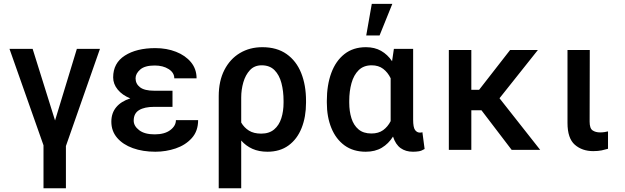

<svg xmlns="http://www.w3.org/2000/svg" viewBox="-20 -793 3307 1016"><path d="M152.7 -534.4 271.3 -155.5 386.7 -534.4H508.9L328.8 -20.2V203.1H210.2V-24.1L30.2 -534.4Z M796.2 -312.9H892.8V-227.6H796.2Q744.7 -227.6 716.1 -210.4Q687.5 -193.2 687.5 -154.5Q687.5 -126.4 716.3 -104.2Q745 -82 798.3 -82Q851.2 -82 881 -104.6Q910.9 -127.1 910.9 -157.3H1028.4Q1028.4 -99.4 995 -62.3Q961.6 -25.2 909.8 -7.6Q858 9.9 802.2 9.9Q735.4 9.9 682.9 -9.1Q630.3 -28.1 599.8 -63.7Q569.2 -99.4 569.2 -149.1Q569.2 -195 595.3 -226Q621.4 -257.1 669.4 -272.4Q627.1 -289.4 603 -318.9Q578.8 -348.4 578.8 -383.5Q578.8 -459.2 640.6 -498.8Q702.4 -538.4 802.2 -538.4Q861.9 -538.4 911.4 -519Q960.9 -499.6 990.6 -463.8Q1020.2 -427.9 1020.2 -378.6H902.3Q902.3 -408.4 872.5 -427.4Q842.7 -446.4 798.7 -446.4Q746.1 -446.4 721.8 -424.9Q697.4 -403.4 697.4 -378.6Q697.4 -349.4 721.1 -331.1Q744.7 -312.9 796.2 -312.9Z M1137.4 203.1V-283.4Q1137.4 -364.3 1167.3 -422.6Q1197.1 -480.8 1249.3 -512.1Q1301.5 -543.3 1368.3 -543.3Q1445 -543.3 1496.4 -507.1Q1547.9 -470.9 1573.7 -406.8Q1599.4 -342.7 1599.4 -259.6V-249.6Q1599.4 -174.4 1576 -115.6Q1552.6 -56.8 1506.9 -23.4Q1461.3 9.9 1395.2 9.9Q1350.1 9.9 1315.7 -5.5Q1281.2 -21 1256.4 -49.4V203.1ZM1256.4 -277.3V-144.5Q1271.7 -117.9 1297.2 -101.9Q1322.8 -85.9 1362.2 -85.9Q1404.5 -85.9 1430.6 -108Q1456.7 -130 1468.6 -167.1Q1480.5 -204.2 1480.5 -249.6V-259.6Q1480.5 -310.4 1469.3 -353.2Q1458.1 -396 1432.7 -421.7Q1407.3 -447.4 1364.7 -447.4Q1326.3 -447.4 1302.6 -421.9Q1278.8 -396.3 1267.6 -357.2Q1256.4 -318.2 1256.4 -277.3Z M1709.5 -249.6V-259.6Q1709.5 -342.7 1733.1 -406.8Q1756.7 -470.9 1802.9 -507.1Q1849.1 -543.3 1916.2 -543.3Q1962.7 -543.3 1996.8 -523.8Q2030.9 -504.3 2054.7 -469.1L2064.3 -534.4H2166.2V-159.8Q2166.2 -119 2176.3 -105.1Q2186.4 -91.3 2202.1 -91.3Q2210.2 -91.3 2215.2 -93.4L2226.9 -4.6Q2210.9 5.3 2196.2 7.6Q2181.5 9.9 2165.1 9.9Q2126.8 9.9 2100 -9.2Q2073.2 -28.4 2059.7 -70.3Q2035.9 -32.3 2000.4 -11.2Q1964.8 9.9 1915.5 9.9Q1849.4 9.9 1803.4 -23.4Q1757.5 -56.8 1733.5 -115.6Q1709.5 -174.4 1709.5 -249.6ZM1828.1 -259.6V-249.6Q1828.1 -204.2 1839.7 -167.3Q1851.2 -130.3 1877 -108.5Q1902.7 -86.6 1945.3 -86.6Q1983 -86.6 2007.5 -104.4Q2032 -122.2 2047.2 -152V-378.9Q2032 -410.2 2007.5 -428.8Q1983 -447.4 1946.7 -447.4Q1904.1 -447.4 1878 -421.7Q1851.9 -396 1840 -353.2Q1828.1 -310.4 1828.1 -259.6ZM1918 -605.5 1947.4 -772.7H2056.1L1988.6 -605.5Z M2687.5 0 2527.7 -209.5H2474.1V0H2355.1V-528.4H2474.1V-317.8H2515.3L2679.3 -528.4H2826.3L2623.2 -273.1L2838.4 0Z M2983 -528.4H3100.9L3100.1 -149.9Q3100.1 -113.6 3115.8 -103Q3131.4 -92.3 3156.2 -92.3Q3168 -92.3 3179.3 -94.1Q3190.7 -95.9 3197.4 -97.7V-5.7Q3183.2 -1.4 3164.2 2.7Q3145.2 6.7 3119.3 6.7Q3060.4 6.7 3021.7 -27.2Q2983 -61.1 2983 -142.4Z"/></svg>

Font: Interface Medium
Style: Regular
Weight: 500
Designer: Rasmus Andersson
Foundry: rsms
Version: Version 1.8